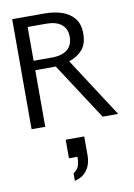

<svg xmlns="http://www.w3.org/2000/svg" viewBox="-111 -768 837 1203"><g transform="rotate(-10 307.5 -167.0)"><path d="M54 0V-700H261Q318 -700 367 -684.5Q416 -669 446.5 -632.5Q477 -596 477 -535Q477 -467 444 -430.5Q411 -394 360 -378L605 0H506L271 -361Q267 -361 263.5 -360.5Q260 -360 256 -360H141V0ZM141 -420H258Q323 -420 356.5 -448.5Q390 -477 390 -528Q390 -580 356 -607.5Q322 -635 261 -635H141ZM265 366V318Q292 300 299.5 276.5Q307 253 307 228V220H253V102H371V229Q371 250 363 277.5Q355 305 332 330Q309 355 265 366Z"/></g></svg>

Font: Panamera Medium
Style: Regular
Weight: 500
Designer: Bastien Sozeau
Foundry: NBR — Bastien Sozeau
Version: Version 3.002; ttfautohint (v1.8.4.7-5d5b);gftools[0.9.33]